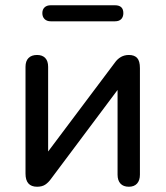

<svg xmlns="http://www.w3.org/2000/svg" viewBox="-20 -703 630 730"><path d="M77 -43V-449Q77 -471 88.5 -482.5Q100 -494 121 -494Q141 -494 152 -482.5Q163 -471 163 -449V-127L416 -464Q437 -494 470 -494Q491 -494 501.5 -482.5Q512 -471 512 -444V-39Q512 -17 501 -5Q490 7 470 7Q449 7 438 -5Q427 -17 427 -39V-361L174 -23Q164 -9 152 -1Q140 7 121 7Q77 7 77 -43ZM141 -653Q141 -667 149.5 -675Q158 -683 173 -683H417Q449 -683 449 -653Q449 -639 441 -630.5Q433 -622 417 -622H173Q158 -622 149.5 -630.5Q141 -639 141 -653Z"/></svg>

Font: SN Pro
Style: Regular
Weight: 400
Designer: Tobias Whetton
Foundry: Supernotes
Version: Version 1.003